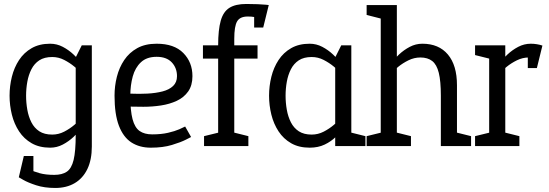

<svg xmlns="http://www.w3.org/2000/svg" viewBox="-20 -725 2725 953"><path d="M355.8 -440 435.8 -430V-70L355.8 -55ZM435.8 -70V2Q435.8 68 413.7 114Q391.5 160 350.8 184Q310.2 208 254.2 208L249.2 143Q288 143 311.5 127.3Q335 111.7 345.4 68.8Q355.8 26 355.8 -55ZM355.8 -440 385.8 -500H435.8V-430ZM397.5 -153.3 424.2 -145Q424.2 -145 414.7 -129.5Q405.2 -114 387.4 -91.2Q369.7 -68.5 345.4 -45.8Q321.2 -23 291.7 -7.5Q262.2 8 229.2 8L239.2 -57Q270.5 -57 298.6 -71.5Q326.7 -86 349.2 -105.2Q371.8 -124.3 384.7 -138.8Q397.5 -153.3 397.5 -153.3ZM397.5 -346.7Q397.5 -346.7 384.7 -361.2Q371.8 -375.7 349.2 -394.3Q326.7 -413 298.6 -427.5Q270.5 -442 239.2 -442L229.2 -508Q262.2 -508 291.7 -492.5Q321.2 -477 345.4 -454.2Q369.7 -431.5 387.4 -408.8Q405.2 -386 414.7 -370.5Q424.2 -355 424.2 -355ZM239.2 -442Q200.3 -442 175.2 -425.7Q150.2 -409.3 135.9 -381.2Q121.7 -353.2 115.6 -319.2Q109.5 -285.3 109.5 -250Q109.5 -214.7 115.6 -180.2Q121.7 -145.8 135.9 -117.8Q150.2 -89.7 175.2 -73.3Q200.3 -57 239.2 -57L229.2 8Q175.5 8 137.2 -14Q98.8 -36 74.6 -73Q50.3 -110 38.9 -156Q27.5 -202 27.5 -250Q27.5 -298 38.9 -344Q50.3 -390 74.6 -427Q98.8 -464 137.2 -486Q175.5 -508 229.2 -508ZM99.7 101.3Q108.7 106.3 127.6 116.2Q146.5 126.2 176.6 134.6Q206.7 143 250.2 143L255.2 208Q200.2 208 159.2 194.5Q118.2 181 95.8 168Q73.3 155 73.3 155ZM145.8 49.2V155H73.3L98.3 49.2Z M899 -97 928.5 -45Q928.5 -45 903.2 -32Q878 -19 833.3 -5.5Q788.7 8 728.5 8L735.2 -58Q780.3 -58 814.2 -65.9Q848.2 -73.8 869.8 -83.3Q891.5 -92.8 899 -97ZM548.5 -250H626.8Q626.8 -175.3 637.9 -133.5Q649 -91.7 672.9 -74.8Q696.8 -58 735.2 -58L728.5 8Q672.5 8 632.2 -18Q592 -44 570.2 -101Q548.5 -158 548.5 -250ZM757.5 -508Q844.5 -508 889.8 -462Q935.2 -416 935.2 -347Q935.2 -301 914 -271Q892.8 -241 857.3 -224.5Q821.8 -208 778.9 -201.5Q736 -195 691.5 -195L613.5 -196L626.8 -260.2Q670.8 -258.2 712.2 -260.4Q753.5 -262.7 786.7 -271.2Q819.8 -279.8 839.2 -298.2Q858.5 -316.7 858.5 -347Q858.5 -387.8 832.6 -415.4Q806.7 -443 757.5 -443Q708.3 -443 679.7 -416.2Q651 -389.5 638.9 -345.5Q626.8 -301.5 626.8 -250H548.5Q548.5 -298 560.1 -344Q571.7 -390 596.6 -427Q621.5 -464 661.1 -486Q700.7 -508 757.5 -508Z M1062.8 0V-500Q1062.8 -577 1075.6 -622.1Q1088.3 -667.2 1118.8 -686.2Q1149.2 -705.3 1202.5 -705.3Q1234.5 -705.3 1259.3 -704.2Q1284.2 -703.2 1299.1 -701.6Q1314 -700 1314 -700L1246.2 -640Q1235.2 -642 1226.7 -642.5Q1218.2 -643 1209.2 -643Q1171 -643 1156.9 -618.8Q1142.8 -594.5 1142.8 -533V0ZM987.3 -434.2V-500H1258.3V-434.2ZM992.8 0V-49.2L1077.8 -70L1072.8 0ZM1132.8 0 1126.2 -70.8 1212.8 -49.2V0ZM1241.5 -588.3V-698.3L1314 -700L1286.5 -588.3Z M1643.8 -440 1723.8 -430V0H1643.8ZM1643.8 -440 1673.8 -500H1723.8V-430ZM1685.5 -153.3 1712.2 -145Q1712.2 -145 1705.2 -129.5Q1698.2 -114 1683.9 -91.2Q1669.7 -68.5 1646.8 -45.8Q1624 -23 1591.6 -7.5Q1559.2 8 1517.2 8L1527.2 -57Q1558.5 -57 1586.6 -71.5Q1614.7 -86 1637.2 -105.2Q1659.8 -124.3 1672.7 -138.8Q1685.5 -153.3 1685.5 -153.3ZM1685.5 -346.7Q1685.5 -346.7 1672.7 -361.2Q1659.8 -375.7 1637.2 -394.3Q1614.7 -413 1586.6 -427.5Q1558.5 -442 1527.2 -442L1517.2 -508Q1550.2 -508 1579.7 -492.5Q1609.2 -477 1633.4 -454.2Q1657.7 -431.5 1675.4 -408.8Q1693.2 -386 1702.7 -370.5Q1712.2 -355 1712.2 -355ZM1527.2 -442Q1488.3 -442 1463.2 -425.7Q1438.2 -409.3 1423.9 -381.2Q1409.7 -353.2 1403.6 -319.2Q1397.5 -285.3 1397.5 -250Q1397.5 -214.7 1403.6 -180.2Q1409.7 -145.8 1423.9 -117.8Q1438.2 -89.7 1463.2 -73.3Q1488.3 -57 1527.2 -57L1517.2 8Q1463.5 8 1425.2 -14Q1386.8 -36 1362.6 -73Q1338.3 -110 1326.9 -156Q1315.5 -202 1315.5 -250Q1315.5 -298 1326.9 -344Q1338.3 -390 1362.6 -427Q1386.8 -464 1425.2 -486Q1463.5 -508 1517.2 -508ZM1713.8 0 1707.2 -70.8 1793.8 -49.2V0Z M2168.2 -250Q2168.2 -322.3 2157.9 -363.6Q2147.7 -404.8 2125.2 -422.2Q2102.8 -439.7 2066.5 -439.7L2076.5 -508Q2158 -508 2203.1 -454.5Q2248.2 -401 2248.2 -302V-250ZM1949.8 0H1869.8V-700H1949.8ZM2168.2 0V-250H2248.2V0ZM1908.2 -346.7 1881.5 -355Q1881.5 -355 1891 -370.5Q1900.5 -386 1918.2 -408.8Q1936 -431.5 1960.2 -454.2Q1984.5 -477 2014 -492.5Q2043.5 -508 2076.5 -508L2066.5 -439.7Q2036 -439.7 2007.5 -425.7Q1979 -411.7 1956.4 -393.2Q1933.8 -374.7 1921 -360.7Q1908.2 -346.7 1908.2 -346.7ZM1799.8 -700H1879.8L1884.7 -629.2L1799.8 -650.8ZM2238.2 0 2231.5 -70.8 2318.2 -49.2V0ZM1939.8 0 1933.2 -70.8 2019.8 -49.2V0ZM1799.8 0V-49.2L1884.8 -70L1879.8 0Z M2603.7 -439.7 2613.7 -508ZM2408 -500H2488V0H2408ZM2650.3 -431.3Q2639.3 -435.2 2627.8 -437.4Q2616.3 -439.7 2603.7 -439.7L2613.7 -508Q2629.7 -508 2644.5 -505.6Q2659.3 -503.2 2672.3 -498.8ZM2446.3 -346.7 2419.7 -355Q2419.7 -355 2429.2 -370.5Q2438.7 -386 2456.4 -408.8Q2474.2 -431.5 2498.4 -454.2Q2522.7 -477 2552.2 -492.5Q2581.7 -508 2614.7 -508L2604.7 -439.7Q2574.2 -439.7 2545.7 -425.7Q2517.2 -411.7 2494.6 -393.2Q2472 -374.7 2459.2 -360.7Q2446.3 -346.7 2446.3 -346.7ZM2418 -431.7 2338 -451.7V-500H2418ZM2338 0V-49.2L2423 -70L2418 0ZM2478 0 2471.3 -70.8 2558 -49.2V0ZM2599.8 -387.2V-497.2L2672.3 -498.8L2644.8 -387.2Z"/></svg>

Font: Epunda Slab Light
Style: Regular
Weight: 300
Designer: Simon Atzbach
Foundry: typofactur
Version: Version 1.102